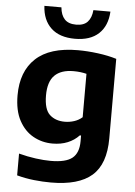

<svg xmlns="http://www.w3.org/2000/svg" viewBox="-65 -845 790 1124"><g transform="rotate(5 330.0 -283.5)"><path d="M277.5 230Q229.5 230 178.2 224.5Q127 219 77 205.5V77.5Q128.5 91 177 97.5Q225.5 104 265 104Q353.5 104 391.5 73.5Q429.5 43 429.5 -25.5V-59.5H422Q394.5 -30 355.2 -14Q316 2 266.5 2Q205 2 153.2 -26.8Q101.5 -55.5 70 -114Q38.5 -172.5 38.5 -262Q38.5 -402.5 120.8 -479Q203 -555.5 367.5 -555.5Q424.5 -555.5 485.8 -547.5Q547 -539.5 595.5 -524.5V-56.5Q595.5 94 517.8 162Q440 230 277.5 230ZM327 -131.5Q354.5 -131.5 381.5 -140Q408.5 -148.5 429.5 -167V-422Q414.5 -426 394.8 -428.5Q375 -431 352.5 -431Q280 -431 242.2 -393.8Q204.5 -356.5 204.5 -276Q204.5 -194 238.2 -162.8Q272 -131.5 327 -131.5ZM344 -620.5Q253.5 -620.5 203.8 -667Q154 -713.5 149.5 -797H249.5Q253.5 -752 276 -727.8Q298.5 -703.5 344 -703.5Q389 -703.5 411.2 -727.8Q433.5 -752 437.5 -797H537.5Q533 -713 483.5 -666.8Q434 -620.5 344 -620.5Z"/></g></svg>

Font: Encode Sans SemiExpanded SemiExpanded
Style: Bold
Weight: 700
Width: 6
Designer: Multiple Designers
Foundry: Impallari Type
Version: Version 3.000; ttfautohint (v1.8.3) -l 8 -r 50 -G 200 -x 14 